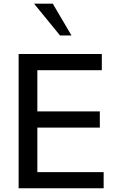

<svg xmlns="http://www.w3.org/2000/svg" viewBox="-20 -1012 646 1032"><path d="M364.3 -821.3 263.7 -992.2H163.1L302.7 -821.3ZM537.1 0V-86.9H180.7V-326.2H516.6V-413.1H180.7V-634.8H527.3V-721.7H80.1V0Z"/></svg>

Font: FreeUniversal
Style: Regular
Weight: 400
Version: Version 1.001